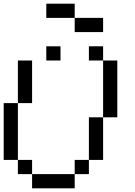

<svg xmlns="http://www.w3.org/2000/svg" viewBox="-20 -1020 732 1040"><path d="M230.8 -692.3V-769.2H307.7V-692.3ZM461.5 -692.3V-769.2H538.5V-692.3ZM153.8 0V-76.9H384.6V0ZM76.9 -76.9V-153.8H153.8V-76.9ZM384.6 -76.9V-153.8H461.5V-76.9ZM461.5 -153.8V-384.6H538.5V-153.8ZM0 -153.8V-461.5H76.9V-153.8ZM76.9 -461.5V-692.3H153.8V-461.5ZM538.5 -384.6V-692.3H615.4V-384.6ZM384.6 -846.2V-923.1H538.5V-846.2ZM230.8 -923.1V-1000H384.6V-923.1Z"/></svg>

Font: Mintsoda - Lime Green 13x16
Style: Regular
Weight: 400
Designer: Mintsoda-15
Version: Version 1.0